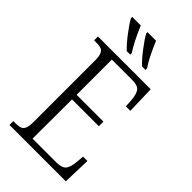

<svg xmlns="http://www.w3.org/2000/svg" viewBox="-278 -1012 1094 1094"><g transform="rotate(45 268.5 -465.0)"><path d="M37 -31H55Q80 -31 94 -36.5Q108 -42 115 -58.5Q122 -75 122 -108V-603Q122 -637 115 -654Q108 -671 94 -676.5Q80 -682 55 -682H37V-713H462L467 -544H431L428 -592Q424 -639 408.5 -657.5Q393 -676 349 -676H186V-392H402V-355H186L185 -38H375Q419 -38 435 -55Q451 -72 456 -113L461 -169H496L491 0H37ZM96 -920V-930H165Q207 -831 240 -783V-770H212Q183 -797 146.5 -845Q110 -893 96 -920ZM219 -920V-930H288Q332 -826 363 -783V-770H335Q306 -797 269.5 -845Q233 -893 219 -920Z"/></g></svg>

Font: Noto Serif NarrowLight
Style: Regular
Weight: 300
Width: 4
Designer: Monotype Design Team
Foundry: Monotype Imaging Inc.
Version: Version 1.001